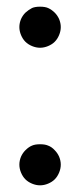

<svg xmlns="http://www.w3.org/2000/svg" viewBox="-20 -774 240 575"><path d="M43 -717Q48 -728 56 -736Q66 -745 76 -750Q85 -754 100 -754Q115 -754 124 -750Q135 -745 144 -736Q152 -728 157 -717Q162 -705 162 -693Q162 -681 157 -669Q152 -657 144 -649Q136 -641 124 -636Q112 -631 100 -631Q88 -631 76 -636Q64 -641 56 -649Q48 -657 43 -669Q38 -681 38 -693Q38 -705 43 -717ZM43 -305Q48 -316 56 -324Q66 -334 76 -338Q85 -342 100 -342Q115 -342 124 -338Q135 -334 144 -324Q152 -316 157 -305Q162 -293 162 -281Q162 -269 157 -257Q152 -245 144 -237Q136 -229 124 -224Q112 -219 100 -219Q88 -219 76 -224Q64 -229 56 -237Q48 -245 43 -257Q38 -269 38 -281Q38 -293 43 -305Z"/></svg>

Font: DSEG7 Classic Mini
Style: Light
Weight: 300
Designer: Keshikan(Twitter:@keshinomi_88pro)
Version: Version 0.46